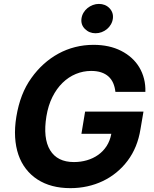

<svg xmlns="http://www.w3.org/2000/svg" viewBox="-20 -971 801 1001"><path d="M65.3 -362.9Q75.3 -423.3 94.5 -473Q113.6 -522.7 143.8 -564.6Q172.6 -605.1 208.1 -637.1Q243.6 -669 284.6 -691.4Q325.6 -713.8 371.6 -725.5Q417.6 -737.2 467.7 -737.2Q550.1 -737.2 611.5 -706Q642.4 -690.3 666.4 -668.5Q690.3 -646.7 706.5 -619.5Q722.7 -592.3 730.8 -560.4Q739 -528.4 737.9 -492.2H581.7Q578.8 -517.8 570 -538Q561.1 -558.2 545.5 -572.3Q529.8 -586.3 507.5 -593.8Q485.1 -601.2 455.3 -601.2Q413.7 -601.2 375.5 -585.4Q337.4 -569.6 306.3 -539.4Q275.2 -509.2 253.2 -465.2Q231.2 -421.2 221.9 -364.3Q203.5 -250.4 241.1 -188.2Q278.8 -126.1 365.4 -126.1Q400.9 -126.1 433.2 -135.5Q465.6 -144.9 491.7 -163.4Q517.8 -181.8 535.7 -209.3Q553.6 -236.9 560.4 -273.4H404.5L423.7 -389.2H728L712.4 -297.6Q697.1 -201.7 645.2 -132.8Q619.3 -98.4 586.6 -71.7Q554 -45.1 516 -27Q478 -8.9 435.4 0.5Q392.8 9.9 346.9 9.9Q245 9.9 175.1 -35.5Q140.6 -57.9 115.4 -90.4Q90.2 -122.9 76 -164.2Q61.8 -205.6 58.8 -255.5Q55.8 -305.4 65.3 -362.9ZM404.8 -874.3Q407 -890.6 415.3 -904.7Q423.7 -918.7 436.1 -928.8Q448.5 -938.9 464 -944.8Q479.4 -950.6 495.4 -950.6Q529.1 -950.6 550.8 -928.3Q572.4 -905.5 568.5 -874.3Q566.4 -858 558.2 -843.8Q550.1 -829.5 537.8 -819.4Q525.6 -809.3 510.1 -803.4Q494.7 -797.6 478 -797.6Q445.3 -797.6 422.6 -820.3Q400.6 -842.3 404.8 -874.3Z"/></svg>

Font: Inter P
Style: Bold Italic
Weight: 700
Italic angle: 9.39999°
Designer: Rasmus Andersson
Foundry: rsms
Version: Version 3.018;git-588b23468